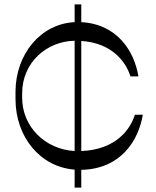

<svg xmlns="http://www.w3.org/2000/svg" viewBox="-20 -785 705 867"><path d="M625 -267H589C570 -204 506 -109 347 -103V-600C489 -591 550 -502 569 -440H605C587 -552 511 -676 347 -685V-765H317V-685C166 -678 50 -543 50 -369V-338C50 -167 161 -31 317 -19V62H347V-18C528 -22 606 -153 625 -267ZM80 -344V-363C80 -505 193 -599 317 -601V-103C182 -111 80 -214 80 -344Z"/></svg>

Font: Space Cowgirl
Style: Regular
Weight: 400
Designer: Valery Marier
Foundry: Valery Marier
Version: Version 1.000;hotconv 1.0.109;makeotfexe 2.5.65596